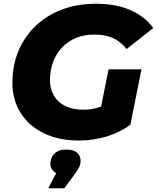

<svg xmlns="http://www.w3.org/2000/svg" viewBox="-20 -734 836 1022"><path d="M398 14Q292 14 212.5 -25Q133 -64 89.5 -133.5Q46 -203 46 -294Q46 -385 78 -462Q110 -539 169 -595.5Q228 -652 309.5 -683Q391 -714 491 -714Q596 -714 672.5 -681Q749 -648 796 -585L654 -473Q619 -516 578 -533Q537 -550 482 -550Q428 -550 384.5 -532Q341 -514 310 -481Q279 -448 262.5 -403.5Q246 -359 246 -307Q246 -260 267 -224.5Q288 -189 328 -169.5Q368 -150 425 -150Q471 -150 513.5 -165Q556 -180 599 -215L674 -70Q620 -30 549 -8Q478 14 398 14ZM505 -101 558 -365H733L674 -70ZM237 268 308 132 320 195Q285 195 266.5 179Q248 163 248 139Q248 106 269.5 84Q291 62 333 62Q372 62 390.5 79Q409 96 409 121Q409 139 401.5 155.5Q394 172 372 201L322 268Z"/></svg>

Font: Montserrat Thin ExtraBold
Style: Italic
Weight: 800
Italic angle: -11.3°
Version: Version 9.000